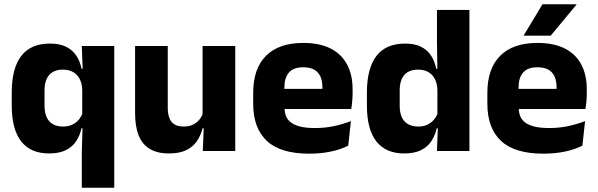

<svg xmlns="http://www.w3.org/2000/svg" viewBox="-20 -707 2799 899"><path d="M209.5 11.5Q123.5 11.5 79.2 -45Q35 -101.5 35 -213V-273.5Q35 -387 79.5 -445Q124 -503 214 -503Q258.5 -503 288.5 -488.5Q318.5 -474 336.5 -447.5Q354.5 -421 362 -385H403.5L365 -286Q364 -316.5 353 -337.5Q342 -358.5 322 -369.8Q302 -381 274 -381Q232.5 -381 210.5 -356.2Q188.5 -331.5 188.5 -282.5V-213Q188.5 -164 210.8 -139.2Q233 -114.5 276 -114.5Q299.5 -114.5 317.8 -123Q336 -131.5 348.8 -146.5Q361.5 -161.5 367.5 -180.5L404.5 -106.5H361.5Q354.5 -73.5 337 -46.5Q319.5 -19.5 288.5 -4Q257.5 11.5 209.5 11.5ZM363 172V5L367 -127L365 -150V-348.5L367.5 -373L363 -491.5H515V172Z M765.5 -491.5V-202.5Q765.5 -175.5 772.5 -155.8Q779.5 -136 796 -125.2Q812.5 -114.5 841 -114.5Q865 -114.5 882.8 -123Q900.5 -131.5 912.8 -146Q925 -160.5 931 -178L954.5 -106.5H928.5Q920.5 -73.5 902.2 -46.5Q884 -19.5 852.2 -4Q820.5 11.5 771 11.5Q716.5 11.5 681.2 -9.8Q646 -31 629.2 -73Q612.5 -115 612.5 -178V-491.5ZM1081.5 -491.5V0H929.5L934.5 -123L928.5 -137V-491.5Z M1427.5 12.5Q1293.5 12.5 1229.5 -47.2Q1165.5 -107 1165.5 -221.5V-272.5Q1165.5 -385.5 1225.5 -445.8Q1285.5 -506 1400 -506Q1477 -506 1528.2 -479.8Q1579.5 -453.5 1605.2 -405Q1631 -356.5 1631 -288.5V-272Q1631 -253 1629.2 -233.2Q1627.5 -213.5 1624.5 -196.5H1486.5Q1488.5 -225.5 1489 -251.2Q1489.5 -277 1489.5 -298Q1489.5 -328.5 1480 -349.2Q1470.5 -370 1450.8 -381Q1431 -392 1400 -392Q1354 -392 1332.8 -367.2Q1311.5 -342.5 1311.5 -297V-252L1312.5 -235.5V-200.5Q1312.5 -181.5 1318.8 -164.5Q1325 -147.5 1340.8 -134.8Q1356.5 -122 1384.2 -114.8Q1412 -107.5 1455 -107.5Q1500.5 -107.5 1542.5 -116.2Q1584.5 -125 1623 -140L1610.5 -25Q1576.5 -7.5 1530 2.5Q1483.5 12.5 1427.5 12.5ZM1246.5 -196.5V-291H1593.5V-196.5Z M1872.5 11.5Q1786.5 11.5 1742.2 -45Q1698 -101.5 1698 -213V-273.5Q1698 -387 1742.5 -445Q1787 -503 1877 -503Q1921 -503 1950.5 -488.5Q1980 -474 1997.8 -447.5Q2015.5 -421 2022.5 -385H2064L2028 -286Q2027 -316.5 2016 -337.5Q2005 -358.5 1985.2 -369.8Q1965.5 -381 1937.5 -381Q1895.5 -381 1873.5 -356.5Q1851.5 -332 1851.5 -283V-212.5Q1851.5 -164 1873.8 -139.2Q1896 -114.5 1939.5 -114.5Q1962.5 -114.5 1980.8 -123Q1999 -131.5 2011.8 -146.5Q2024.5 -161.5 2030.5 -180.5L2068 -106.5H2025Q2017.5 -73.5 2000 -46.5Q1982.5 -19.5 1951.5 -4Q1920.5 11.5 1872.5 11.5ZM2026 0 2030.5 -124.5 2028 -150.5V-349.5V-371L2026 -513.5V-660.5H2178V0Z M2524 12.5Q2390 12.5 2326 -47.2Q2262 -107 2262 -221.5V-272.5Q2262 -385.5 2322 -445.8Q2382 -506 2496.5 -506Q2573.5 -506 2624.8 -479.8Q2676 -453.5 2701.8 -405Q2727.5 -356.5 2727.5 -288.5V-272Q2727.5 -253 2725.8 -233.2Q2724 -213.5 2721 -196.5H2583Q2585 -225.5 2585.5 -251.2Q2586 -277 2586 -298Q2586 -328.5 2576.5 -349.2Q2567 -370 2547.2 -381Q2527.5 -392 2496.5 -392Q2450.5 -392 2429.2 -367.2Q2408 -342.5 2408 -297V-252L2409 -235.5V-200.5Q2409 -181.5 2415.2 -164.5Q2421.5 -147.5 2437.2 -134.8Q2453 -122 2480.8 -114.8Q2508.5 -107.5 2551.5 -107.5Q2597 -107.5 2639 -116.2Q2681 -125 2719.5 -140L2707 -25Q2673 -7.5 2626.5 2.5Q2580 12.5 2524 12.5ZM2343 -196.5V-291H2690V-196.5ZM2520 -687H2679V-685L2558.5 -540H2432.5V-541.5Z"/></svg>

Font: Anek Bangla
Style: Bold
Weight: 700
Designer: Sulekha Rajkumar (Bangla), Yesha Goshar (Latin)
Foundry: Ek Type
Version: Version 1.003